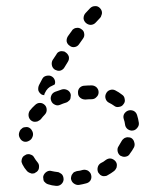

<svg xmlns="http://www.w3.org/2000/svg" viewBox="-20 -583 474 625"><path d="M187 2Q187 -3 186 -7Q185 -11 182 -15Q179 -18 175 -20Q171 -23 167 -23Q158 -24 149 -26Q140 -29 132 -24Q124 -19 121 -10Q120 -6 121 -2Q121 3 123 7Q126 10 129 13Q133 16 137 17Q149 21 162 22Q172 23 179 17Q186 11 187 2ZM277 -12Q276 -17 274 -20Q271 -24 267 -27Q264 -29 259 -30Q255 -31 250 -30Q241 -27 230 -26Q226 -25 222 -23Q218 -21 216 -17Q213 -14 212 -9Q211 -5 211 -1Q213 9 220 14Q228 20 237 19Q249 17 260 14Q269 12 274 5Q279 -3 277 -12ZM360 -41Q361 -46 360 -50Q359 -54 356 -58Q350 -65 341 -67Q332 -68 324 -62Q317 -56 308 -52Q300 -47 298 -38Q296 -29 300 -21Q303 -17 306 -14Q310 -11 314 -10Q318 -9 323 -10Q327 -10 331 -13Q342 -19 351 -26Q355 -29 357 -33Q360 -37 360 -41ZM83 -18Q88 -18 92 -19Q96 -21 100 -24Q107 -30 107 -39Q108 -48 102 -55Q96 -62 92 -69Q90 -73 87 -76Q83 -79 79 -80Q75 -82 70 -81Q66 -81 62 -78Q58 -76 55 -73Q52 -69 51 -65Q50 -61 50 -56Q51 -52 53 -48Q59 -36 68 -26Q71 -23 75 -21Q79 -19 83 -18ZM407 -134Q403 -136 398 -136Q394 -137 389 -135Q385 -134 382 -131Q378 -128 376 -124Q371 -115 366 -107Q361 -100 363 -90Q365 -81 372 -76Q376 -74 380 -73Q385 -72 389 -73Q394 -74 397 -76Q401 -79 403 -83Q410 -92 416 -103Q420 -111 417 -120Q415 -129 407 -134ZM58 -122Q67 -120 75 -125Q83 -129 86 -138L87 -141Q89 -150 84 -158Q80 -166 71 -169Q66 -170 62 -169Q58 -169 54 -167Q50 -164 47 -161Q44 -157 43 -153L42 -150Q40 -141 45 -133Q49 -125 58 -122ZM397 -223Q389 -220 384 -212Q380 -204 383 -195Q386 -187 387 -178Q388 -169 395 -163Q403 -157 412 -158Q421 -159 427 -167Q433 -174 432 -183Q430 -197 426 -209Q423 -218 415 -222Q406 -226 397 -223ZM81 -191Q85 -188 89 -187Q94 -186 98 -187Q102 -187 106 -190Q110 -192 113 -195Q119 -203 125 -209Q132 -216 132 -225Q132 -235 126 -241Q119 -248 110 -248Q101 -248 94 -241Q85 -233 77 -223Q72 -215 73 -206Q74 -197 81 -191ZM325 -278Q321 -270 324 -261Q327 -252 336 -248Q344 -244 351 -239Q358 -233 367 -235Q377 -236 382 -244Q388 -251 386 -260Q385 -270 377 -275Q367 -283 355 -289Q347 -293 338 -290Q329 -287 325 -278ZM147 -254Q150 -246 159 -242Q167 -238 176 -242Q185 -246 195 -249Q199 -250 202 -253Q206 -256 208 -259Q210 -263 210 -268Q211 -272 210 -277Q207 -286 199 -290Q191 -294 182 -292Q170 -288 159 -284Q150 -280 147 -272Q143 -263 147 -254ZM234 -280Q234 -271 241 -265Q248 -259 258 -259Q268 -260 278 -260Q288 -260 294 -267Q301 -273 301 -283Q301 -292 294 -299Q287 -305 278 -305Q266 -305 255 -304Q246 -304 239 -297Q233 -290 234 -280ZM107 -306 117 -325Q119 -329 122 -332Q126 -335 130 -336Q134 -337 139 -337Q143 -337 147 -335Q155 -331 158 -323Q161 -315 158 -308Q154 -306 150 -304Q142 -301 136 -295Q130 -289 126 -280Q124 -277 124 -273Q122 -273 120 -274Q118 -274 116 -275Q108 -280 105 -288Q103 -297 107 -306ZM159 -356Q163 -354 167 -353Q172 -352 176 -353Q180 -354 184 -357Q188 -360 190 -364L201 -382Q206 -390 204 -399Q201 -408 193 -413Q190 -416 185 -416Q181 -417 176 -416Q172 -415 168 -412Q165 -409 163 -405L151 -387Q147 -379 149 -370Q151 -361 159 -356ZM207 -434Q214 -428 224 -430Q233 -432 238 -440Q244 -449 250 -457Q256 -465 254 -474Q253 -483 245 -488Q241 -491 237 -492Q233 -493 228 -492Q224 -492 220 -489Q216 -487 214 -483Q207 -474 201 -465Q196 -457 197 -448Q199 -439 207 -434ZM260 -508Q267 -502 276 -502Q286 -503 292 -510Q299 -518 306 -525Q309 -528 310 -533Q312 -537 312 -541Q312 -546 310 -550Q308 -554 305 -557Q298 -564 289 -563Q280 -563 273 -556Q266 -549 258 -540Q252 -533 252 -523Q253 -514 260 -508Z"/></svg>

Font: FRB American Cursive Guidelines Dashed Extrabold
Style: Bold Italic
Weight: 800
Italic angle: -25°
Version: Version 2.0;Modular Font Editor K font №1